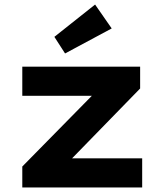

<svg xmlns="http://www.w3.org/2000/svg" viewBox="-20 -824 727 844"><path d="M78 0V-92L434 -454L444 -403H78V-531H596V-435L254 -84L241 -128H605V0ZM266 -589 219 -662 398 -804 471 -699Z"/></svg>

Font: Lexend Giga
Style: Bold
Weight: 700
Version: Version 1.007